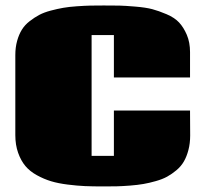

<svg xmlns="http://www.w3.org/2000/svg" viewBox="-20 -668 747 703"><path d="M675.8 -263.2 676.3 -171.9Q676.3 -143.1 669.9 -118.9Q663.6 -94.7 653.3 -76.9Q643.1 -59.1 626.2 -44.9Q609.4 -30.8 592 -21.2Q574.7 -11.7 550.5 -4.9Q526.4 2 505.4 5.6Q484.4 9.3 456.3 11.5Q428.2 13.7 407 14.2Q385.7 14.6 356.9 14.6Q319.8 14.6 291.3 13.4Q262.7 12.2 227.8 7.8Q192.9 3.4 167 -4.4Q141.1 -12.2 115.2 -26.4Q89.4 -40.5 73 -60.1Q56.6 -79.6 46.4 -108.4Q36.1 -137.2 36.1 -173.3V-466.3Q36.1 -494.6 42.7 -518.3Q49.3 -542 60.1 -559.3Q70.8 -576.7 88.4 -590.3Q106 -604 123.5 -613.3Q141.1 -622.6 165.8 -629.2Q190.4 -635.7 211.7 -639.4Q232.9 -643.1 261.2 -645Q289.6 -647 310.5 -647.5Q331.5 -647.9 359.9 -647.9Q396.5 -647.9 417.5 -647.5Q438.5 -647 476.3 -643.8Q514.2 -640.6 537.4 -634.5Q560.5 -628.4 589.8 -616Q619.1 -603.5 635.7 -585.7Q652.3 -567.9 664.1 -540.3Q675.8 -512.7 675.8 -477.5V-384.3H397V-539.6H315.4V-97.2H397V-263.2Z"/></svg>

Font: Coda
Style: Heavy
Weight: 800
Version: Version 2.000; ttfautohint (v0.8) -r 50 -G 200 -x